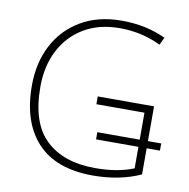

<svg xmlns="http://www.w3.org/2000/svg" viewBox="-82 -806 885 897"><g transform="rotate(10 361.0 -358.0)"><path d="M416 10Q241 10 152 -85.5Q63 -181 63 -355Q63 -462 106 -545.5Q149 -629 230.5 -677.5Q312 -726 425 -726Q483 -726 535 -715Q587 -704 634 -682L617 -646Q569 -669 520.5 -679.5Q472 -690 423 -690Q323 -690 251.5 -647Q180 -604 141.5 -529Q103 -454 103 -356Q103 -184 187 -105Q271 -26 420 -26Q476 -26 521 -34Q566 -42 603 -57V-159H402V-193H603V-321H375V-358H642V-193H705V-159H642V-35Q543 10 416 10Z"/></g></svg>

Font: Noto Sans ExtraLight
Style: Regular
Weight: 200
Designer: Monotype Design Team
Foundry: Monotype Imaging Inc.
Version: Version 2.007